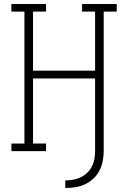

<svg xmlns="http://www.w3.org/2000/svg" viewBox="-20 -755 640 959"><path d="M306 184V146Q326 146 345.5 142.5Q365 139 383 130.5Q401 122 415.5 108Q430 94 439 76.5Q448 59 451.5 39.5Q455 20 455 0V-363H145V-38H210V0H37V-38H102V-697H37V-735H210V-697H145V-402H455V-697H390V-735H563V-697H498V0Q498 25 493 50Q488 75 476.5 97.5Q465 120 446 137.5Q427 155 404.5 165.5Q382 176 357 180Q332 184 306 184Z"/></svg>

Font: Iosevka Slab XLtEx
Style: Regular
Weight: 200
Width: 7
Monospace: yes
Designer: Belleve Invis
Foundry: Belleve Invis
Version: Version 11.1.0; ttfautohint (v1.8.3)